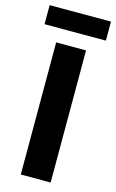

<svg xmlns="http://www.w3.org/2000/svg" viewBox="-125 -865 554 915"><g transform="rotate(15 152.0 -407.5)"><path d="M76.9 0V-651.8H224.3V0ZM0.9 -721.3V-815.2H303.6V-721.3Z"/></g></svg>

Font: Source Sans Variable
Style: Regular
Weight: 200
Designer: Paul D. Hunt
Foundry: Adobe Systems Incorporated
Version: Version 3.006;hotconv 1.0.111;makeotfexe 2.5.65597